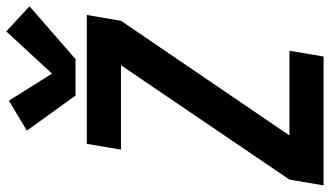

<svg xmlns="http://www.w3.org/2000/svg" viewBox="-248 -790 1025 596"><g transform="rotate(-90 264.0 -492.5)"><path d="M-14 0 4 -106 359 -629H97L115 -735H515L497 -629L141 -106H404L386 0ZM265 -770 156 -921 249 -977 333 -843 464 -985 542 -913 378 -770Z"/></g></svg>

Font: Iosevka SS08
Style: Bold Italic
Weight: 700
Italic angle: -10°
Monospace: yes
Designer: Belleve Invis
Foundry: Belleve Invis
Version: 2.1.0; ttfautohint (v1.8.2)